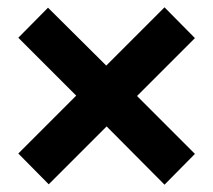

<svg xmlns="http://www.w3.org/2000/svg" viewBox="-20 -512 582 524"><path d="M111 -491 270 -333 429 -492 512 -408 354 -250 512 -92 429 -8 271 -167 113 -9 30 -93 188 -251 30 -409Z"/></svg>

Font: Fivo Sans
Style: Regular
Weight: 700
Designer: Alexander Slobzheninov
Foundry: Alexander Slobzheninov
Version: 1.0